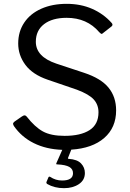

<svg xmlns="http://www.w3.org/2000/svg" viewBox="-20 -772 681 1002"><path d="M335 52Q334 54 335 55.5Q336 57 339 57Q383 60 403 81Q423 102 423 131Q423 168 391.5 189Q360 210 314 210Q264 210 226 188Q221 184 222 179L233 153Q236 148 242 151Q270 170 304 170Q361 170 361 132Q361 110 341.5 99Q322 88 280 86Q275 86 274 85Q273 84 274 80L305 10Q221 7 156.5 -25Q92 -57 52 -115Q48 -123 48 -125Q48 -132 58 -139L94 -164Q103 -170 108 -170Q114 -170 119 -164Q162 -109 204 -86Q246 -63 317 -63Q401 -63 447.5 -93Q494 -123 494 -186Q494 -225 469.5 -252.5Q445 -280 381 -304L229 -356Q150 -383 112.5 -433.5Q75 -484 75 -545Q75 -607 106.5 -654Q138 -701 195.5 -726.5Q253 -752 328 -752Q401 -752 460.5 -726Q520 -700 562 -653Q567 -648 567 -643Q567 -638 562 -634L516 -598Q513 -595 510 -595Q507 -595 498 -604Q434 -679 328 -679Q253 -679 210 -646Q167 -613 167 -554Q167 -476 274 -440L419 -392Q507 -363 546.5 -314.5Q586 -266 586 -196Q586 -106 524 -52Q462 2 352 9Z"/></svg>

Font: Libre Franklin
Style: Regular
Weight: 400
Designer: Pablo Impallari, Rodrigo Fuenzalida
Foundry: Impallari Type
Version: Version 1.001; ttfautohint (v1.4.1)